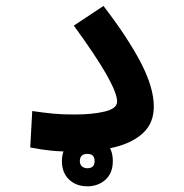

<svg xmlns="http://www.w3.org/2000/svg" viewBox="-20 -513 626 654"><path d="M232.4 3.4Q187 3.4 155 0.2Q123 -2.9 83 -10.7L89.8 -134.8Q130.4 -128.9 160.2 -126Q189.9 -123 234.4 -123Q294.9 -123 336.9 -133.1Q378.9 -143.1 378.9 -167Q378.9 -194.8 343.3 -258.1Q307.6 -321.3 231.4 -425.8L332.5 -492.7Q414.1 -386.7 459 -301Q503.9 -215.3 503.9 -149.9Q503.9 -95.2 469 -61.5Q434.1 -27.8 372.8 -12.2Q311.5 3.4 232.4 3.4ZM277.3 121.6Q239.3 121.6 215.1 98.4Q190.9 75.2 190.9 35.6Q190.9 -3.4 215.8 -26.9Q240.7 -50.3 277.3 -50.3Q314.5 -50.3 339.4 -28.1Q364.3 -5.9 364.3 35.6Q364.3 76.2 339.4 98.9Q314.5 121.6 277.3 121.6ZM277.3 60.1Q302.2 60.1 302.2 35.6Q302.2 11.2 277.8 11.2Q252 11.2 252 35.6Q252 47.9 259.5 54Q267.1 60.1 277.3 60.1Z"/></svg>

Font: Cascadia Code SemiBold
Style: Regular
Weight: 600
Monospace: yes
Designer: Aaron Bell
Foundry: Saja Typeworks
Version: Version 2404.023; ttfautohint (v1.8.4)